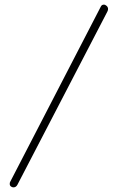

<svg xmlns="http://www.w3.org/2000/svg" viewBox="-20 -788 508 828"><path d="M55 9Q49 20 38 20Q32 20 27 16Q22 12 22 5Q22 -1 24 -4L415 -760Q419 -768 428 -768Q434 -768 440 -762.5Q446 -757 446 -749Q446 -744 443 -738Z"/></svg>

Font: AkaAcidDosis
Style: ExtraLight
Weight: 250
Designer: Edgar Tolentino, Pablo Impallari, Igino Marini, Aka-Acid
Foundry: Edgar Tolentino, Pablo Impallari, Igino Marini, Aka-Acid
Version: Version 1.007